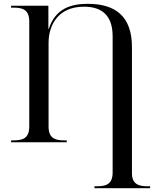

<svg xmlns="http://www.w3.org/2000/svg" viewBox="-20 -744 820 1004"><path d="M474 240H765V230H752C708 230 670 221 670 162V-498C670 -661 581 -724 439 -724C350 -724 270 -699 235 -593H233V-714H38V-704H51C96 -704 133 -695 133 -632V-82C133 -19 96 -10 51 -10H38V0H329V-10H316C271 -10 234 -19 234 -82V-520C234 -610 282 -709 419 -709C508 -709 569 -668 569 -554V158C569 221 532 230 487 230H474Z"/></svg>

Font: Noto Serif Display
Style: Regular
Weight: 400
Designer: Monotype Design Team
Foundry: Monotype Imaging Inc.
Version: Version 2.009